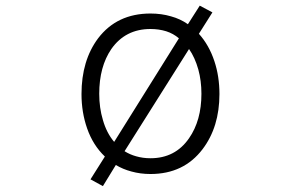

<svg xmlns="http://www.w3.org/2000/svg" viewBox="-20 -586 1040 666"><path d="M672.9 -566.4 631.8 -502Q605.5 -520.5 573.2 -529.3Q540 -539.1 502 -539.1Q385.7 -539.1 320.3 -453.1Q262.7 -376 262.7 -259.8Q262.7 -196.3 282.2 -140.6Q302.7 -82 343.8 -43L293.9 36.1L336.9 59.6L381.8 -13.7Q406.2 1 435.5 8.8Q466.8 17.6 502 17.6Q617.2 17.6 682.6 -68.4Q741.2 -145.5 741.2 -259.8Q741.2 -321.3 723.6 -374Q705.1 -429.7 669.9 -468.8L716.8 -543ZM600.6 -453.1 376 -93.8Q349.6 -125 336.9 -169.9Q324.2 -211.9 324.2 -260.7Q324.2 -354.5 366.2 -416Q415 -485.4 502 -485.4Q531.2 -485.4 556.6 -477.5Q581.1 -469.7 600.6 -453.1ZM412.1 -61.5 635.7 -416Q656.2 -386.7 668 -344.7Q678.7 -305.7 678.7 -260.7Q678.7 -168 635.7 -106.4Q587.9 -37.1 502 -37.1Q475.6 -37.1 452.1 -43.9Q430.7 -49.8 412.1 -61.5Z"/></svg>

Font: GulimChe
Style: Regular
Weight: 400
Monospace: yes
Version: Version 2.21